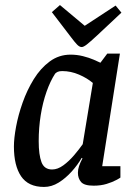

<svg xmlns="http://www.w3.org/2000/svg" viewBox="-20 -729 542 759"><path d="M154 10Q92 10 63.5 -32Q35 -74 35 -150Q35 -182 43.5 -228Q52 -274 69.5 -323.5Q87 -373 113.5 -416Q140 -459 176.5 -486Q213 -513 259 -513Q284 -513 308 -507Q332 -501 350.5 -493Q369 -485 377 -481L404 -517H454L384 -72H456V-27Q454 -25 439 -17Q424 -9 401.5 -2Q379 5 350 5Q313 5 300.5 -9.5Q288 -24 288 -46Q288 -59 292.5 -72.5Q297 -86 306 -103L303 -105Q287 -77 263 -50.5Q239 -24 211.5 -7Q184 10 154 10ZM186 -59Q208 -59 230.5 -75.5Q253 -92 273 -115.5Q293 -139 307 -159L347 -401Q325 -420 292.5 -434Q260 -448 226 -448Q214 -448 208 -445Q202 -442 198 -438Q179 -409 164 -366.5Q149 -324 141 -274Q133 -224 133 -171Q133 -117 144 -88Q155 -59 186 -59ZM303 -543Q294 -543 284.5 -553Q275 -563 263 -579L185 -681L217 -709L315 -627L437 -707L460 -679L364 -589Q336 -563 323 -553Q310 -543 303 -543Z"/></svg>

Font: Faustina Light Medium
Style: Italic
Weight: 500
Italic angle: -8°
Version: Version 1.200